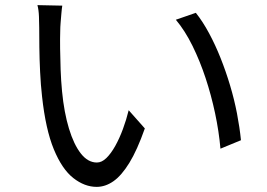

<svg xmlns="http://www.w3.org/2000/svg" viewBox="-20 -720 1040 749"><path d="M223 -698Q221 -686 219.5 -668Q218 -650 216.5 -632Q215 -614 215 -601Q214 -570 214.5 -530.5Q215 -491 216.5 -448.5Q218 -406 222 -364Q230 -281 249 -218.5Q268 -156 295.5 -121Q323 -86 358 -86Q377 -86 395 -103.5Q413 -121 429.5 -150.5Q446 -180 459.5 -216.5Q473 -253 482 -290L545 -219Q515 -134 484.5 -84.5Q454 -35 422.5 -13Q391 9 357 9Q310 9 266 -25.5Q222 -60 190 -137.5Q158 -215 144 -344Q139 -388 136.5 -439Q134 -490 133.5 -536Q133 -582 133 -611Q133 -628 132 -655Q131 -682 126 -700ZM744 -670Q771 -636 795.5 -590.5Q820 -545 840.5 -493.5Q861 -442 877.5 -387Q894 -332 904.5 -277.5Q915 -223 920 -173L840 -140Q834 -208 819 -278.5Q804 -349 782 -415.5Q760 -482 731 -541Q702 -600 666 -643Z"/></svg>

Font: Farlight84_Sys_V01
Style: Regular
Weight: 400
Designer: Ryoko NISHIZUKA  (kana, bopomofo & ideographs); Paul D. Hunt (Latin, Greek & Cyrillic); Sandoll Communications , Soo-you
Foundry: Adobe
Version: Version 2.004;October 29, 2024;FontCreator 14.0.0.2814 64-bi